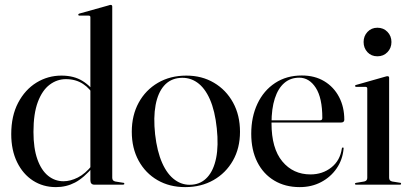

<svg xmlns="http://www.w3.org/2000/svg" viewBox="-20 -756 1676 786"><path d="M350 -63V-65V-685.5Q350 -688.5 348.5 -690.2Q347 -692 343.5 -692H304.5Q302.5 -692 301.5 -693.2Q300.5 -694.5 300.5 -696Q300.5 -698 301.8 -698.8Q303 -699.5 305 -700.5L423 -733.5Q427.5 -735 429.5 -735.5Q431.5 -736 433.5 -736Q436.5 -736 438 -734Q439.5 -732 439.5 -729.5V-28.5Q439.5 -22 442.5 -18.2Q445.5 -14.5 452 -13L483 -8Q486.5 -8 487.8 -6.8Q489 -5.5 489 -3.5Q489 -2 487.5 -1Q486 0 483.5 0H366Q358.5 0 354.2 -4.5Q350 -9 350 -18.5ZM26 -207Q26 -281.5 54.2 -335.2Q82.5 -389 129.2 -417.8Q176 -446.5 231.5 -446.5Q283 -446.5 318.5 -424.2Q354 -402 375.5 -365.5L366.5 -360.5Q349.5 -393 319.8 -412.5Q290 -432 250 -432Q213.5 -432 183.2 -409.2Q153 -386.5 135 -338.8Q117 -291 117 -216Q117 -149 133 -104Q149 -59 176.8 -36.5Q204.5 -14 240 -14Q268 -14 298.5 -29.2Q329 -44.5 357.5 -80L362.5 -74Q323 -27.5 287.2 -8.8Q251.5 10 209 10Q156.5 10 115.2 -16.5Q74 -43 50 -92Q26 -141 26 -207Z M743 -446.5Q806.5 -446.5 856 -417.2Q905.5 -388 934 -336.2Q962.5 -284.5 962.5 -216.5Q962.5 -149.5 933.5 -98.5Q904.5 -47.5 854 -18.8Q803.5 10 738 10Q674 10 624.8 -18.5Q575.5 -47 547.5 -98.2Q519.5 -149.5 519.5 -216.5Q519.5 -284 547.8 -335.8Q576 -387.5 626.5 -417Q677 -446.5 743 -446.5ZM766.5 0Q804 -3 829.2 -30.8Q854.5 -58.5 864.8 -109Q875 -159.5 867.5 -230.5Q860 -302.5 839.2 -349.5Q818.5 -396.5 787 -418.5Q755.5 -440.5 716 -437Q676.5 -433.5 651.5 -405Q626.5 -376.5 617 -326Q607.5 -275.5 615 -206Q623 -136 644 -88.8Q665 -41.5 696.8 -19Q728.5 3.5 766.5 0Z M1389.5 -265.5Q1389.5 -260.5 1386.2 -257.5Q1383 -254.5 1377 -254.5H1068V-263.5H1290.5Q1299.5 -263.5 1299.5 -273Q1299.5 -355 1272.8 -396.5Q1246 -438 1205 -438Q1169 -438 1143.8 -416.2Q1118.5 -394.5 1105 -352.8Q1091.5 -311 1091.5 -251.5Q1091.5 -148.5 1135.8 -95.2Q1180 -42 1251 -42Q1300.5 -42 1336.5 -70.5Q1372.5 -99 1379.5 -148.5Q1380.5 -150.5 1381.5 -151.5Q1382.5 -152.5 1383 -152.5Q1385 -152.5 1386 -151.2Q1387 -150 1386.5 -147Q1382.5 -102 1358 -66.5Q1333.5 -31 1294.5 -10.5Q1255.5 10 1207 10Q1147.5 10 1102.8 -16.8Q1058 -43.5 1033.2 -92.8Q1008.5 -142 1008.5 -208.5Q1008.5 -277.5 1034 -331.5Q1059.5 -385.5 1106.2 -416.2Q1153 -447 1215.5 -447Q1268.5 -447 1307.5 -423.5Q1346.5 -400 1368 -359Q1389.5 -318 1389.5 -265.5Z M1573 -437.5V-28.5Q1573 -22 1576 -18.2Q1579 -14.5 1585.5 -13L1616.5 -8Q1620 -8 1621 -6.8Q1622 -5.5 1622 -3.5Q1622 -2 1620.8 -1Q1619.5 0 1617 0H1437.5Q1435.5 0 1434.2 -1Q1433 -2 1433 -3.5Q1433 -5 1434.2 -6Q1435.5 -7 1438 -7.5L1471 -13Q1477.5 -14.5 1480.5 -18.2Q1483.5 -22 1483.5 -27.5V-393.5Q1483.5 -396.5 1482 -398.2Q1480.5 -400 1477 -400.5H1438Q1436 -400.5 1434.8 -401.5Q1433.5 -402.5 1433.5 -404Q1433.5 -406 1434.8 -407Q1436 -408 1438.5 -408.5L1556.5 -442Q1561 -443.5 1563 -443.8Q1565 -444 1567 -444Q1570 -444 1571.5 -442.2Q1573 -440.5 1573 -437.5ZM1525 -525.5Q1500 -525.5 1484.2 -542.5Q1468.5 -559.5 1468.5 -584Q1468.5 -608.5 1484.5 -625.5Q1500.5 -642.5 1525 -642.5Q1550 -642.5 1566.2 -625.5Q1582.5 -608.5 1582.5 -584Q1582.5 -559.5 1566.2 -542.5Q1550 -525.5 1525 -525.5Z"/></svg>

Font: Fraunces 96pt
Style: Regular
Weight: 400
Version: Version 1.000;[b76b70a41]